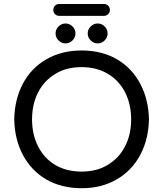

<svg xmlns="http://www.w3.org/2000/svg" viewBox="-20 -950 833 980"><path d="M252 -899.4Q252 -912.1 260.7 -920.9Q269.5 -929.7 282.2 -929.7H510.7Q523.4 -929.7 532.2 -920.9Q541 -912.1 541 -899.4Q541 -886.7 532.2 -877.9Q523.4 -869.1 510.7 -869.1H282.2Q269.5 -869.1 260.7 -877.9Q252 -886.7 252 -899.4ZM263.7 -779.3Q263.7 -799.8 278.8 -814.9Q293.9 -830.1 314.5 -830.1Q335 -830.1 350.1 -814.9Q365.2 -799.8 365.2 -779.3Q365.2 -758.8 350.1 -743.7Q335 -728.5 314.5 -728.5Q293.9 -728.5 278.8 -743.7Q263.7 -758.8 263.7 -779.3ZM427.7 -779.3Q427.7 -799.8 442.9 -814.9Q458 -830.1 478.5 -830.1Q499 -830.1 514.2 -814.9Q529.3 -799.8 529.3 -779.3Q529.3 -758.8 514.2 -743.7Q499 -728.5 478.5 -728.5Q458 -728.5 442.9 -743.7Q427.7 -758.8 427.7 -779.3ZM215.8 -34.2Q139.6 -79.1 97.2 -158.7Q54.7 -238.3 52.7 -340.8Q54.7 -443.4 96.7 -522.5Q138.7 -602.5 216.8 -647.5Q294.9 -692.4 396.5 -692.4Q499 -692.4 577.1 -647.5Q653.3 -602.5 695.8 -522.5Q738.3 -442.4 740.2 -340.8Q738.3 -239.3 696.3 -160.2Q653.3 -79.1 575.7 -34.2Q498 10.7 396.5 10.7Q293.9 10.7 215.8 -34.2ZM531.2 -109.4Q587.9 -143.6 618.7 -203.6Q649.4 -263.7 649.4 -340.8Q649.4 -417 619.1 -477.5Q587.9 -539.1 530.3 -573.2Q472.7 -607.4 396.5 -607.4Q317.4 -607.4 261.7 -572.3Q205.1 -538.1 174.3 -478Q143.6 -418 143.6 -340.8Q143.6 -264.6 173.8 -204.1Q205.1 -141.6 262.2 -107.9Q319.3 -74.2 396.5 -74.2Q475.6 -74.2 531.2 -109.4Z"/></svg>

Font: jf-openhuninn-1.1
Style: Regular
Weight: 400
Designer: [Kosugi Maru]
      Designed by Motoya company      

      [Varela Round]
      Joe Prince(Latin component); Avraham Co
Foundry: justfont CO.,LTD.
Version: 1.1